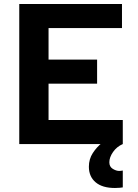

<svg xmlns="http://www.w3.org/2000/svg" viewBox="-20 -718 690 957"><path d="M76 0V-698H588V-578H222V-421H464V-301H222V-120H592V0ZM592 216Q585 217 576.5 218Q568 219 553 219Q490 219 456.5 190.5Q423 162 423 113Q423 75 442.5 45Q462 15 488.5 -6Q515 -27 537 -38L592 0Q562 13 543.5 39.5Q525 66 525 91Q525 113 542 123.5Q559 134 574 134Q578 134 582 133.5Q586 133 592 132Z"/></svg>

Font: Azeret Mono Thin SemiBold
Style: Regular
Weight: 600
Version: Version 1.002